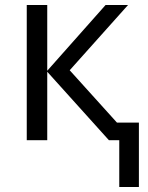

<svg xmlns="http://www.w3.org/2000/svg" viewBox="-20 -555 585 760"><path d="M167 -535.2V-274.9L397.9 -535.2H486.8L255.9 -276.9L442.9 -69.8H529.8V185.1H452.1V0H411.1L167 -271V0H85.9V-535.2Z"/></svg>

Font: OpenSansEmoji
Style: Regular
Weight: 400
Foundry: MorbZ
Version: Version 1.000;PS 001.000;hotconv 1.0.70;makeotf.lib2.5.58329